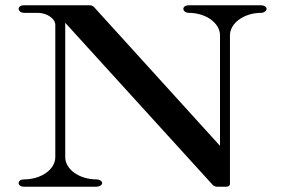

<svg xmlns="http://www.w3.org/2000/svg" viewBox="-20 -706 1074 726"><path d="M71.3 0H344.6C355.4 0 366.3 -5.9 366.3 -13.9C366.3 -21.8 355.4 -27.7 344.6 -27.7C280.2 -27.7 226.7 -65.3 226.7 -111.9V-619.8L784.2 -6.9C788.1 -3 794.1 0 801 0H835.6C843.6 0 849.5 -4 849.5 -9.9V-572.3C849.5 -618.8 903 -657.4 967.3 -657.4C978.2 -657.4 988.1 -665.3 988.1 -672.3C988.1 -680.2 978.2 -686.1 967.3 -686.1H694.1C681.2 -686.1 673.3 -680.2 673.3 -672.3C673.3 -665.3 681.2 -657.4 694.1 -657.4C758.4 -657.4 811.9 -618.8 811.9 -572.3V-154.5L335.6 -679.2C331.7 -683.2 325.7 -686.1 318.8 -686.1H71.3C58.4 -686.1 50.5 -680.2 50.5 -672.3C50.5 -665.3 58.4 -657.4 71.3 -657.4H122.8C157.4 -657.4 189.1 -635.6 189.1 -611.9V-111.9C189.1 -65.3 135.6 -27.7 71.3 -27.7C58.4 -27.7 50.5 -21.8 50.5 -13.9C50.5 -5.9 58.4 0 71.3 0Z"/></svg>

Font: Biblismive
Style: Regular
Weight: 400
Designer: Susan Drake
Foundry: Susan Drake
Version: Version 1.0; ttfautohint (v1.8.4.7-5d5b)